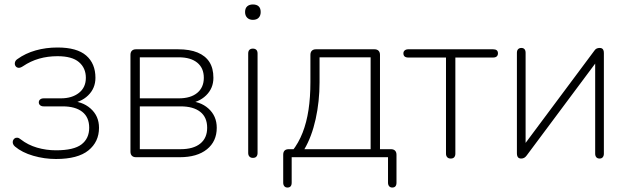

<svg xmlns="http://www.w3.org/2000/svg" viewBox="-20 -705 2816 861"><path d="M231 8Q179 8 129 -6.5Q79 -21 47 -48Q40 -54 38 -61Q36 -68 38 -74Q40 -80 45 -84Q50 -88 57.5 -87.5Q65 -87 73 -80Q105 -55 146 -43Q187 -31 231 -31Q311 -31 345.5 -57.5Q380 -84 380 -132Q380 -179 349 -203.5Q318 -228 261 -228H176Q166 -228 160 -233Q154 -238 154 -246Q154 -254 160 -259Q166 -264 176 -264H253Q303 -264 334 -288.5Q365 -313 365 -356Q365 -400 334 -426.5Q303 -453 238 -453Q194 -453 155.5 -442Q117 -431 83 -408Q71 -400 62.5 -401Q54 -402 49.5 -409Q45 -416 47 -425Q49 -434 58 -440Q94 -466 140 -479Q186 -492 238 -492Q325 -492 366.5 -456Q408 -420 408 -356Q408 -309 375 -277Q342 -245 289 -240V-252Q348 -252 386 -218.5Q424 -185 424 -132Q424 -69 376.5 -30.5Q329 8 231 8Z M590 0Q578 0 571.5 -6.5Q565 -13 565 -25V-459Q565 -471 571.5 -477.5Q578 -484 590 -484H778Q831 -484 866 -469.5Q901 -455 919 -427Q937 -399 937 -356Q937 -309 904 -277Q871 -245 818 -240V-252Q877 -252 914.5 -218.5Q952 -185 952 -132Q952 -71 908 -35.5Q864 0 786 0ZM607 -36H790Q847 -36 878 -61Q909 -86 909 -132Q909 -179 878 -203.5Q847 -228 790 -228H607ZM607 -264H782Q835 -264 864.5 -288.5Q894 -313 894 -356Q894 -400 864.5 -424Q835 -448 782 -448H607Z M1114 3Q1104 3 1098.5 -3Q1093 -9 1093 -19V-465Q1093 -476 1098.5 -481.5Q1104 -487 1114 -487Q1124 -487 1129.5 -481.5Q1135 -476 1135 -465V-19Q1135 -9 1130 -3Q1125 3 1114 3ZM1114 -616Q1098 -616 1088.5 -625.5Q1079 -635 1079 -651Q1079 -668 1088.5 -676.5Q1098 -685 1114 -685Q1131 -685 1140 -676.5Q1149 -668 1149 -651Q1149 -635 1140 -625.5Q1131 -616 1114 -616Z M1269 136Q1260 136 1255 130Q1250 124 1250 114V-11Q1250 -36 1275 -36H1316L1290 -27Q1319 -64 1337 -110Q1355 -156 1363.5 -212.5Q1372 -269 1372 -336V-459Q1372 -471 1378.5 -477.5Q1385 -484 1397 -484H1659Q1671 -484 1677.5 -477.5Q1684 -471 1684 -459V-17L1665 -36H1733Q1745 -36 1751.5 -29.5Q1758 -23 1758 -11V114Q1758 136 1739 136Q1730 136 1725 130Q1720 124 1720 114V0H1288V114Q1288 136 1269 136ZM1345 -36H1642V-448H1413V-336Q1413 -250 1395.5 -171Q1378 -92 1345 -36Z M2001 6Q1991 6 1985.5 0Q1980 -6 1980 -16V-447H1811Q1789 -447 1789 -466Q1789 -474 1795 -479Q1801 -484 1811 -484H2191Q2213 -484 2213 -466Q2213 -457 2207.5 -452Q2202 -447 2191 -447H2022V-16Q2022 -6 2017 0Q2012 6 2001 6Z M2317 6Q2312 6 2307.5 4Q2303 2 2300.5 -3.5Q2298 -9 2298 -17V-468Q2298 -479 2303.5 -484.5Q2309 -490 2318 -490Q2327 -490 2332 -484.5Q2337 -479 2337 -468V-32H2313L2644 -476Q2649 -484 2655 -487Q2661 -490 2669 -490Q2675 -490 2679 -488Q2683 -486 2685.5 -481Q2688 -476 2688 -467V-16Q2688 -6 2683 0Q2678 6 2669 6Q2659 6 2654 0Q2649 -6 2649 -16V-452H2673L2342 -8Q2337 -1 2331 2.5Q2325 6 2317 6Z"/></svg>

Font: Nunito ExtraLight
Style: Regular
Weight: 200
Designer: Vernon Adams
Foundry: Vernon Adams
Version: Version 3.602;April 4, 2023;FontCreator 14.0.0.2856 64-bit